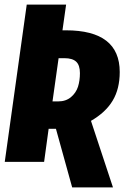

<svg xmlns="http://www.w3.org/2000/svg" viewBox="-20 -715 555 848"><path d="M508.8 -397Q508.8 -322.3 477.5 -270.3Q446.3 -218.3 381.8 -181.2L479 112.8H298.8L227.1 -146H194.8L174.8 0H1L98.1 -694.8H272L255.9 -581.1H271Q508.8 -581.1 508.8 -397ZM238.8 -458 211.9 -267.1H236.8Q271 -267.1 293.5 -286.1Q315.9 -305.2 324.5 -332Q333 -358.9 333 -392.1Q333 -427.2 316.4 -442.6Q299.8 -458 265.1 -458Z"/></svg>

Font: Fira Sans Compressed ExtraBold
Style: Italic
Weight: 800
Width: 3
Italic angle: -8°
Designer: Carrois Corporate & Edenspiekermann AG
Foundry: Carrois Corporate GbR & Edenspiekermann AG
Version: Version 4.203;PS 004.203;hotconv 1.0.88;makeotf.lib2.5.64775